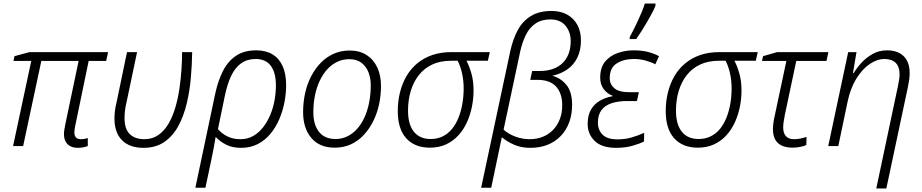

<svg xmlns="http://www.w3.org/2000/svg" viewBox="-20 -827 5220 1087"><path d="M421 10Q383 10 362.5 -10.5Q342 -31 342 -67Q342 -78 344 -91Q346 -104 350 -124L425 -482H214L111 0H54L157 -482H56L62 -509L147 -532H592L581 -482H482L407 -120Q404 -108 402.5 -96.5Q401 -85 401 -78Q401 -59 410 -49Q419 -39 437 -39Q450 -39 460 -41Q470 -43 477 -46V0Q466 4 451.5 7Q437 10 421 10Z M792 10Q714 10 671 -33Q628 -76 628 -156Q628 -176 630.5 -198Q633 -220 641 -253L699 -532H756L698 -256Q690 -223 687.5 -200.5Q685 -178 685 -159Q685 -96 715 -67.5Q745 -39 797 -39Q843 -39 877 -63Q911 -87 934.5 -127.5Q958 -168 973 -219.5Q988 -271 996 -326.5Q1004 -382 1007.5 -435.5Q1011 -489 1011 -532H1068Q1067 -462 1060.5 -386.5Q1054 -311 1037 -240.5Q1020 -170 989.5 -113.5Q959 -57 910.5 -23.5Q862 10 792 10Z M1199 -299Q1215 -372 1243 -426.5Q1271 -481 1316.5 -511.5Q1362 -542 1431 -542Q1485 -542 1523 -519Q1561 -496 1580.5 -452Q1600 -408 1600 -344Q1600 -298 1590.5 -248.5Q1581 -199 1561.5 -153Q1542 -107 1511.5 -70Q1481 -33 1439.5 -11.5Q1398 10 1345 10Q1295 10 1260 -8Q1225 -26 1201 -52Q1195 -16 1189 15Q1183 46 1176 80L1143 236H1086ZM1341 -39Q1382 -39 1414 -57.5Q1446 -76 1470 -107Q1494 -138 1510.5 -177.5Q1527 -217 1534.5 -260Q1542 -303 1542 -344Q1542 -415 1513.5 -454Q1485 -493 1427 -493Q1379 -493 1345 -468.5Q1311 -444 1289 -398Q1267 -352 1253 -285L1214 -96Q1234 -72 1266 -55.5Q1298 -39 1341 -39Z M1875 9Q1789 9 1742.5 -46Q1696 -101 1696 -192Q1696 -248 1707.5 -300Q1719 -352 1742 -396Q1765 -440 1797 -472.5Q1829 -505 1870 -523Q1911 -541 1959 -541Q2016 -541 2055.5 -515.5Q2095 -490 2116 -445Q2137 -400 2137 -340Q2137 -287 2126 -236Q2115 -185 2093 -141Q2071 -97 2039.5 -63Q2008 -29 1967 -10Q1926 9 1875 9ZM1880 -40Q1915 -40 1945.5 -54.5Q1976 -69 2000.5 -96Q2025 -123 2042.5 -160.5Q2060 -198 2069.5 -245Q2079 -292 2079 -345Q2079 -385 2066 -418Q2053 -451 2026.5 -471.5Q2000 -492 1957 -492Q1922 -492 1890.5 -477.5Q1859 -463 1834 -436Q1809 -409 1791 -371.5Q1773 -334 1763.5 -288.5Q1754 -243 1754 -191Q1754 -121 1786 -80.5Q1818 -40 1880 -40Z M2414 9Q2328 9 2280 -44Q2232 -97 2232 -198Q2232 -254 2244.5 -304Q2257 -354 2281 -395.5Q2305 -437 2342 -468Q2379 -499 2427.5 -515.5Q2476 -532 2536 -532H2753L2742 -483H2621Q2637 -452 2649 -410.5Q2661 -369 2661 -314Q2661 -268 2651.5 -221.5Q2642 -175 2623 -133.5Q2604 -92 2574.5 -60Q2545 -28 2505 -9.5Q2465 9 2414 9ZM2418 -40Q2456 -40 2486.5 -55Q2517 -70 2539 -97Q2561 -124 2575.5 -160Q2590 -196 2597.5 -238.5Q2605 -281 2605 -326Q2605 -371 2596 -411.5Q2587 -452 2571 -483H2533Q2472 -483 2426.5 -461.5Q2381 -440 2351 -401.5Q2321 -363 2305.5 -312Q2290 -261 2290 -200Q2290 -123 2323 -81.5Q2356 -40 2418 -40Z M2869 -538Q2884 -606 2911.5 -657Q2939 -708 2986 -736.5Q3033 -765 3102 -765Q3154 -765 3191.5 -744Q3229 -723 3249 -685.5Q3269 -648 3269 -598Q3269 -543 3249 -501.5Q3229 -460 3192.5 -434.5Q3156 -409 3107 -398Q3154 -386 3186.5 -346.5Q3219 -307 3219 -234Q3219 -179 3202.5 -134.5Q3186 -90 3155 -57.5Q3124 -25 3080.5 -7.5Q3037 10 2982 10Q2931 10 2891 -7.5Q2851 -25 2821 -50L2761 236H2704ZM2979 -39Q3020 -39 3054 -53Q3088 -67 3112.5 -93Q3137 -119 3150 -154Q3163 -189 3163 -231Q3163 -298 3128.5 -336.5Q3094 -375 3022 -375H2982L2993 -425H3035Q3076 -425 3108.5 -436Q3141 -447 3164 -469Q3187 -491 3199 -522.5Q3211 -554 3211 -594Q3211 -646 3181.5 -681.5Q3152 -717 3096 -717Q3046 -717 3012 -694Q2978 -671 2957.5 -630Q2937 -589 2925 -535L2831 -93Q2859 -68 2898 -53.5Q2937 -39 2979 -39Z M3468 10Q3387 10 3347 -29Q3307 -68 3307 -125Q3307 -173 3325 -205Q3343 -237 3375 -256Q3407 -275 3447 -282L3448 -285Q3417 -297 3397.5 -323Q3378 -349 3378 -387Q3378 -445 3406 -478.5Q3434 -512 3477.5 -527Q3521 -542 3567 -542Q3612 -542 3646.5 -533.5Q3681 -525 3711 -509L3690 -463Q3668 -475 3636 -484Q3604 -493 3569 -493Q3511 -493 3471.5 -468Q3432 -443 3432 -384Q3432 -350 3458 -327.5Q3484 -305 3543 -305H3597L3586 -255H3531Q3481 -255 3443.5 -243Q3406 -231 3385.5 -204Q3365 -177 3365 -133Q3365 -91 3391.5 -64.5Q3418 -38 3476 -38Q3519 -38 3556.5 -49Q3594 -60 3627 -75L3626 -26Q3601 -13 3560 -1.5Q3519 10 3468 10ZM3545 -617Q3555 -635 3567 -659Q3579 -683 3591 -708.5Q3603 -734 3613.5 -759.5Q3624 -785 3631 -807H3691V-795Q3684 -776 3671 -752Q3658 -728 3643 -702Q3628 -676 3612 -651Q3596 -626 3582 -606H3545Z M3931 9Q3845 9 3797 -44Q3749 -97 3749 -198Q3749 -254 3761.5 -304Q3774 -354 3798 -395.5Q3822 -437 3859 -468Q3896 -499 3944.5 -515.5Q3993 -532 4053 -532H4270L4259 -483H4138Q4154 -452 4166 -410.5Q4178 -369 4178 -314Q4178 -268 4168.5 -221.5Q4159 -175 4140 -133.5Q4121 -92 4091.5 -60Q4062 -28 4022 -9.5Q3982 9 3931 9ZM3935 -40Q3973 -40 4003.5 -55Q4034 -70 4056 -97Q4078 -124 4092.5 -160Q4107 -196 4114.5 -238.5Q4122 -281 4122 -326Q4122 -371 4113 -411.5Q4104 -452 4088 -483H4050Q3989 -483 3943.5 -461.5Q3898 -440 3868 -401.5Q3838 -363 3822.5 -312Q3807 -261 3807 -200Q3807 -123 3840 -81.5Q3873 -40 3935 -40Z M4467 9Q4414 9 4385 -16.5Q4356 -42 4356 -97Q4356 -113 4359 -134Q4362 -155 4367 -176L4432 -482H4294L4300 -509L4380 -532H4670L4659 -482H4488L4423 -175Q4419 -154 4416.5 -136.5Q4414 -119 4414 -104Q4414 -74 4429 -56.5Q4444 -39 4476 -39Q4494 -39 4511 -42.5Q4528 -46 4546 -52L4545 -6Q4533 0 4510.5 4.5Q4488 9 4467 9Z M5064 -341Q5068 -361 5070.5 -377Q5073 -393 5073 -406Q5073 -449 5051 -471Q5029 -493 4987 -493Q4945 -493 4903 -464Q4861 -435 4828 -381.5Q4795 -328 4779 -253L4726 0H4669L4782 -532H4829L4809 -413H4813Q4830 -442 4857 -471.5Q4884 -501 4920.5 -521.5Q4957 -542 5002 -542Q5042 -542 5070.5 -527.5Q5099 -513 5114.5 -484.5Q5130 -456 5130 -413Q5130 -394 5127 -373.5Q5124 -353 5120 -334L4998 240H4941Z"/></svg>

Font: Noto Sans Display Light
Style: Italic
Weight: 300
Italic angle: -12°
Designer: Monotype Design Team
Foundry: Monotype Imaging Inc.
Version: Version 2.003